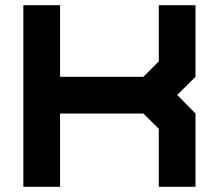

<svg xmlns="http://www.w3.org/2000/svg" viewBox="-20 -720 852 740"><path d="M70 0V-700H211.5V-424H532.5L592 -483.5V-700H733.5V-424L663 -354L733.5 -282.5V0H592V-223.5L532.5 -282.5H211.5V0Z"/></svg>

Font: Tourney Expanded Black
Style: Regular
Weight: 900
Width: 7
Designer: Tyler Finck
Foundry: Etcetera Type Co
Version: Version 1.010; ttfautohint (v1.8.3)